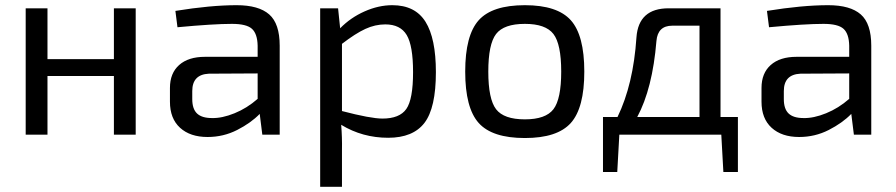

<svg xmlns="http://www.w3.org/2000/svg" viewBox="-20 -519 3454 740"><path d="M503 -487V0H419V-226H163V0H79V-487H163V-291H419V-487Z M892 -499Q977 -499 1017.5 -463.5Q1058 -428 1058 -343V0H991L981 -80Q947 -45 894 -18Q841 9 780 9Q713 9 674 -26.5Q635 -62 635 -127V-180Q635 -237 670.5 -268.5Q706 -300 770 -300H973V-343Q972 -389 951 -408Q930 -427 874 -427Q803 -427 664 -414L656 -477Q792 -499 892 -499ZM797 -64Q836 -63 884 -82.5Q932 -102 973 -138V-236L785 -235Q721 -232 721 -168V-137Q721 -99 739.5 -81.5Q758 -64 797 -64Z M1492 -499Q1580 -499 1620 -435Q1660 -371 1660 -241Q1660 -103 1616 -45.5Q1572 12 1476 12Q1377 12 1295 -38Q1299 11 1298 60V201H1214V-487H1283L1291 -410Q1331 -451 1385 -475Q1439 -499 1492 -499ZM1454 -62Q1520 -62 1546 -99Q1572 -136 1572 -241Q1572 -343 1547.5 -384Q1523 -425 1465 -425Q1426 -425 1388 -407.5Q1350 -390 1298 -350V-91Q1409 -62 1454 -62Z M2003 -499Q2128 -499 2180 -441Q2232 -383 2232 -243Q2232 -103 2180 -45Q2128 13 2003 13Q1877 13 1825 -45Q1773 -103 1773 -243Q1773 -383 1825 -441Q1877 -499 2003 -499ZM2003 -427Q1922 -427 1892 -388Q1862 -349 1862 -243Q1862 -137 1892 -98Q1922 -59 2003 -59Q2083 -59 2113 -98Q2143 -137 2143 -243Q2143 -349 2113 -388Q2083 -427 2003 -427Z M2824 -68V144H2768L2760 0H2367L2359 144H2304V-68H2360Q2421 -194 2433 -375Q2441 -487 2557 -487H2757V-68ZM2676 -68V-420H2571Q2515 -420 2510 -361Q2495 -178 2436 -68Z M3172 -499Q3257 -499 3297.5 -463.5Q3338 -428 3338 -343V0H3271L3261 -80Q3227 -45 3174 -18Q3121 9 3060 9Q2993 9 2954 -26.5Q2915 -62 2915 -127V-180Q2915 -237 2950.5 -268.5Q2986 -300 3050 -300H3253V-343Q3252 -389 3231 -408Q3210 -427 3154 -427Q3083 -427 2944 -414L2936 -477Q3072 -499 3172 -499ZM3077 -64Q3116 -63 3164 -82.5Q3212 -102 3253 -138V-236L3065 -235Q3001 -232 3001 -168V-137Q3001 -99 3019.5 -81.5Q3038 -64 3077 -64Z"/></svg>

Font: Exo 2
Style: Regular
Weight: 400
Designer: Natanael Gama
Version: Version 1.001;PS 001.001;hotconv 1.0.70;makeotf.lib2.5.58329